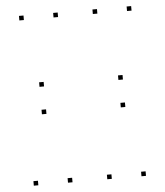

<svg xmlns="http://www.w3.org/2000/svg" viewBox="-53 -787 726 845"><g transform="rotate(-5 310.0 -365.0)"><path d="M557.8 10V-10H537.8V10ZM557.8 -720V-740H537.8V-720ZM406.8 -720V-740H386.8V-720ZM406.8 10V-10H386.8V10ZM233.2 10V-10H213.2V10ZM233.2 -720V-740H213.2V-720ZM82.2 -720V-740H62.2V-720ZM82.2 10V-10H62.2V10ZM493.6 -299.9V-319.9H473.6V-299.9ZM493.6 -421.2V-441.2H473.6V-421.2ZM145.1 -421.2V-441.2H125.1V-421.2ZM145.1 -299.9V-319.9H125.1V-299.9Z"/></g></svg>

Font: Monaspace Krypton Dots Var
Style: Regular
Weight: 400
Designer: Riley Cran and the Lettermatic Team
Version: Version 1.100 (Monaspace Krypton Dots)